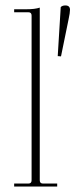

<svg xmlns="http://www.w3.org/2000/svg" viewBox="-20 -685 277 705"><path d="M204 -478 192 -479 203 -659Q209 -665 220 -665Q237 -665 237 -649Q237 -638 232 -615ZM32 0V-11H84Q96 -11 96 -23V-628Q96 -640 84 -640H32V-651H77Q108 -651 126 -657V-23Q126 -11 138 -11H190V0Z"/></svg>

Font: Arapey Thin-Display
Style: Regular
Weight: 100
Designer: Eduardo Rodriguez Tunni
Foundry: Eduardo Rodriguez Tunni
Version: Version 4.000